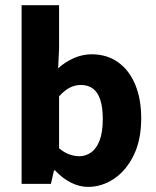

<svg xmlns="http://www.w3.org/2000/svg" viewBox="-20 -721 613 753"><path d="M325.1 12Q291.9 12 258.8 -4.5Q225.6 -21 195.6 -52.9H191.9L179.7 0H64.7V-700.6H211.7V-529.4L208 -453.2Q236.2 -478.6 270.2 -493.4Q304.2 -508.1 339.3 -508.1Q399.4 -508.1 443.1 -476.9Q486.8 -445.7 510.3 -389.4Q533.8 -333.2 533.8 -256.7Q533.8 -171.6 503.9 -111.2Q474 -50.8 426.4 -19.4Q378.8 12 325.1 12ZM290.8 -108.3Q316.5 -108.3 337.5 -123.4Q358.6 -138.4 370.9 -170.7Q383.1 -202.9 383.1 -254.2Q383.1 -298.8 373.7 -328.4Q364.3 -358 345.3 -372.9Q326.3 -387.8 296.9 -387.8Q274.8 -387.8 254.2 -377.5Q233.6 -367.1 211.7 -343.4V-139.7Q231.4 -122.6 252.1 -115.5Q272.7 -108.3 290.8 -108.3Z"/></svg>

Font: Source Sans Variable
Style: Regular
Weight: 200
Designer: Paul D. Hunt
Foundry: Adobe Systems Incorporated
Version: Version 3.006;hotconv 1.0.111;makeotfexe 2.5.65597